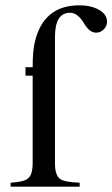

<svg xmlns="http://www.w3.org/2000/svg" viewBox="-20 -703 423 723"><path d="M76 -450H103Q103 -511 111 -544Q143 -683 279 -683Q317 -683 343 -671Q383 -653 383 -621Q383 -604 370.5 -592Q358 -580 342 -580Q317 -580 297 -614Q273 -655 244 -655Q187 -655 187 -564V-88Q187 -45 205 -30Q222 -17 280 -15V0H20V-15Q71 -18 85 -31Q103 -44 103 -90V-418H76Z"/></svg>

Font: STIX MathJax Latin
Style: Regular
Weight: 400
Designer: MicroPress Inc., with final additions and corrections provided by Coen Hoffman, Elsevier (retired)
Version: Version 1.1.1